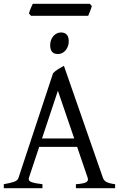

<svg xmlns="http://www.w3.org/2000/svg" viewBox="-20 -989 635 1009"><path d="M370.1 -261.2 284.2 -512.2 200.7 -261.2ZM186 -217.3 131.8 -54.2Q127 -39.1 145 -32.2Q163.1 -25.4 203.1 -21V0H0V-21Q33.2 -26.9 52.7 -33.2Q72.3 -39.6 77.1 -54.2L258.8 -604Q270 -616.2 286.6 -626.2Q303.2 -636.2 315.9 -643.1L521 -54.2Q523.4 -47.4 527.8 -42Q532.2 -36.6 539.6 -32.7Q546.9 -28.8 558.1 -25.9Q569.3 -22.9 585 -21V0H378.9V-21Q417 -23.4 431.6 -30.8Q446.3 -38.1 440.9 -54.2L385.3 -217.3ZM341.3 -772Q341.3 -758.3 336.9 -746.1Q332.5 -733.9 325 -724.9Q317.4 -715.8 307.1 -710.4Q296.9 -705.1 284.7 -705.1Q262.7 -705.1 253.2 -717.3Q243.7 -729.5 243.7 -752Q243.7 -765.6 248 -777.8Q252.4 -790 260.3 -799.1Q268.1 -808.1 278.1 -813.2Q288.1 -818.4 299.8 -818.4Q341.3 -818.4 341.3 -772ZM462.4 -957.5Q461.4 -952.1 459 -945.1Q456.5 -938 453.6 -930.9Q450.7 -923.8 448 -917Q445.3 -910.2 443.4 -905.8H143.1L132.3 -918Q133.3 -923.3 135.7 -930.2Q138.2 -937 141.1 -944.1Q144 -951.2 147 -957.8Q149.9 -964.4 152.3 -969.2H451.7Z"/></svg>

Font: Noto Serif Devanagari
Style: Bold
Weight: 700
Designer: Monotype Design Team
Foundry: Monotype Imaging Inc.
Version: Version 1.01